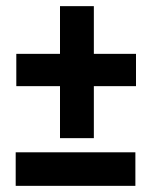

<svg xmlns="http://www.w3.org/2000/svg" viewBox="-20 -598 490 624"><path d="M175 -149V-318H33V-423H175V-578H285V-423H422V-318H285V-149ZM31 6V-103H420V6Z"/></svg>

Font: Inconsolata SemiCondensed Black
Style: Regular
Weight: 900
Width: 4
Monospace: yes
Designer: Raph Levien, Cyreal, Brenton Simpson
Foundry: Raph Levien, Cyreal, Google
Version: Version 3.001; ttfautohint (v1.8.2.53-6de2)